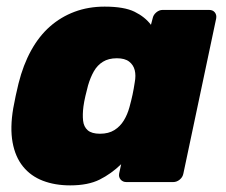

<svg xmlns="http://www.w3.org/2000/svg" viewBox="-20 -550 683 580"><path d="M192 10Q146 10 109.5 -4Q73 -18 49.5 -47Q26 -76 18 -120Q10 -164 20 -223Q24 -245 27.5 -261Q31 -277 36 -298Q50 -354 74 -397.5Q98 -441 131 -470Q164 -499 205.5 -514.5Q247 -530 296 -530Q355 -530 386.5 -514.5Q418 -499 436 -475L441 -494Q443 -505 452 -512.5Q461 -520 471 -520H612Q623 -520 629 -512.5Q635 -505 633 -494L534 -26Q532 -15 523 -7.5Q514 0 503 0H362Q351 0 344.5 -7.5Q338 -15 340 -26L346 -54Q316 -25 281 -7.5Q246 10 192 10ZM282 -146Q308 -146 325.5 -157Q343 -168 354 -186Q365 -204 371 -226Q377 -248 380.5 -264.5Q384 -281 387 -301Q391 -322 387 -338Q383 -354 370 -364Q357 -374 333 -374Q308 -374 291 -363.5Q274 -353 263.5 -334.5Q253 -316 246 -292Q242 -277 238 -260Q234 -243 232 -228Q229 -204 231 -185.5Q233 -167 245 -156.5Q257 -146 282 -146Z"/></svg>

Font: Rubik ExtraBold
Style: Italic
Weight: 800
Italic angle: -12°
Designer: Hubert and Fischer
Foundry: Hubert and Fischer
Version: Version 2.300;gftools[0.9.30]